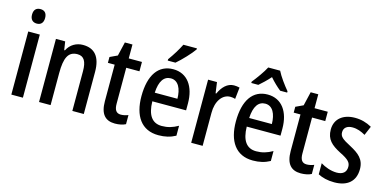

<svg xmlns="http://www.w3.org/2000/svg" viewBox="-73 -1171 3192 1587"><g transform="rotate(15 1523.0 -378.0)"><path d="M120 -745C84 -745 63 -725 63 -683C63 -642 85 -621 120 -621C154 -621 175 -642 175 -683C175 -724 155 -745 120 -745ZM168 -540H69V0H168Z M536 -550C480 -550 429 -522 402 -468H396L385 -540H306V0H405V-274C405 -405 433 -464 512 -464C568 -464 591 -422 591 -340V0H689V-360C689 -489 635 -550 536 -550Z M985 -74C946 -74 929 -100 929 -152V-460H1042V-540H929V-659H864L836 -540L772 -510V-460H830V-147C830 -36 876 10 957 10C992 10 1025 3 1048 -9V-87C1028 -79 1006 -74 985 -74Z M1452 -757V-766H1336C1314 -721 1280 -666 1245 -618V-606H1311C1355 -643 1425 -717 1452 -757ZM1309 -549C1183 -549 1111 -448 1111 -266C1111 -99 1182 10 1329 10C1385 10 1431 -1 1475 -25V-110C1428 -83 1386 -71 1336 -71C1254 -71 1211 -130 1209 -248H1498V-308C1498 -450 1431 -549 1309 -549ZM1309 -471C1373 -471 1403 -407 1404 -322H1210C1215 -423 1251 -471 1309 -471Z M1828 -550C1771 -550 1729 -505 1703 -447H1697L1684 -540H1608V0H1706V-281C1705 -382 1755 -451 1823 -451C1836 -451 1853 -449 1865 -444L1876 -544C1860 -548 1843 -550 1828 -550Z M2164 -766H2062C2041 -724 1995 -661 1960 -617V-606H2020C2046 -628 2081 -661 2113 -697C2144 -661 2178 -629 2207 -606H2267V-617C2231 -660 2186 -721 2164 -766ZM2117 -549C1991 -549 1919 -448 1919 -266C1919 -99 1990 10 2137 10C2193 10 2239 -1 2283 -25V-110C2236 -83 2194 -71 2144 -71C2062 -71 2019 -130 2017 -248H2306V-308C2306 -450 2239 -549 2117 -549ZM2117 -471C2181 -471 2211 -407 2212 -322H2018C2023 -423 2059 -471 2117 -471Z M2575 -74C2536 -74 2519 -100 2519 -152V-460H2632V-540H2519V-659H2454L2426 -540L2362 -510V-460H2420V-147C2420 -36 2466 10 2547 10C2582 10 2615 3 2638 -9V-87C2618 -79 2596 -74 2575 -74Z M3012 -150C3012 -235 2961 -274 2886 -314C2811 -353 2790 -370 2790 -408C2790 -445 2817 -468 2864 -468C2905 -468 2940 -454 2975 -434L3008 -512C2963 -537 2917 -550 2864 -550C2761 -550 2694 -495 2694 -405C2694 -320 2740 -281 2819 -240C2897 -202 2914 -179 2914 -143C2914 -100 2887 -73 2833 -73C2783 -73 2730 -93 2694 -116V-21C2731 -2 2776 10 2834 10C2945 10 3012 -45 3012 -150Z"/></g></svg>

Font: Noto Sans Sinhala UI Condensed Medium
Style: Regular
Weight: 500
Width: 3
Designer: Jelle Bosma - Monotype Design Team
Foundry: Monotype Imaging Inc.
Version: Version 2.006